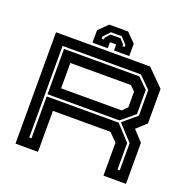

<svg xmlns="http://www.w3.org/2000/svg" viewBox="-146 -992 1122 1134"><g transform="rotate(20 415.0 -425.0)"><path d="M70 0V-700H661.5L764.5 -597V-380L703.5 -324L764.5 -257.5V0H623V-207.5L573 -257.5H211.5V0ZM134 -62H148V-325H600L688.5 -229V-62H702.5V-233L612 -332L698.5 -404.5V-565.5L626.5 -637.5H134ZM148 -339V-623.5H621.5L684.5 -561.5V-409L600 -339ZM211.5 -399H592.5L623 -430V-528L592.5 -558.5H211.5ZM468.5 -850 524.5 -794V-716H428.5V-754H389.5V-716H293.5V-794L349.5 -850ZM442.5 -811H374.5L336.5 -770V-757H350.5V-768L377.5 -797.5H439.5L466.5 -768V-757H480.5V-770Z"/></g></svg>

Font: Tourney Expanded Regular
Style: Bold
Weight: 700
Width: 7
Designer: Tyler Finck
Foundry: Etcetera Type Co
Version: Version 1.010; ttfautohint (v1.8.3)